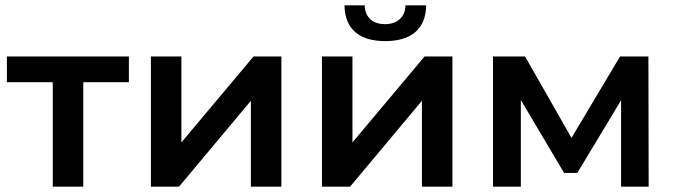

<svg xmlns="http://www.w3.org/2000/svg" viewBox="-20 -704 2543 724"><path d="M466 -394H294V0H179V-394H6V-491H466Z M549 -491H664V-167L936 -491H1041V0H926V-324L655 0H549Z M1194 -491H1309V-167L1581 -491H1686V0H1571V-324L1300 0H1194ZM1279 -684H1355Q1356 -651 1376 -632Q1396 -613 1432 -613Q1467 -613 1487.5 -632Q1508 -651 1509 -684H1587Q1586 -618 1546.5 -583.5Q1507 -549 1432.5 -549Q1358 -549 1319 -583.5Q1280 -618 1279 -684Z M2322 0V-326L2157 -52H2107L1944 -327V0H1839V-491H1960L2135 -184L2318 -491H2425L2426 0Z"/></svg>

Font: Montserrat Ace
Style: Bold
Weight: 600
Designer: Julieta Ulanovsky
Foundry: Julieta Ulanovsky
Version: Version 1